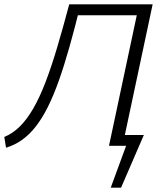

<svg xmlns="http://www.w3.org/2000/svg" viewBox="-21 -678 769 893"><path d="M536 0V-50H648L622 0ZM494 195 584 -50H648L542 195ZM7 9 -1 -41Q38 -57 71 -89.5Q104 -122 133.5 -173Q163 -224 190 -294Q217 -364 244 -454.5Q271 -545 301 -658H354Q327 -548 302 -459.5Q277 -371 252 -301Q227 -231 200.5 -178.5Q174 -126 144.5 -88.5Q115 -51 81 -27Q47 -3 7 9ZM486 0 626 -658H689L549 0ZM317 -607 327 -658H658L648 -607Z"/></svg>

Font: Ysabeau Office Light
Style: Italic
Weight: 300
Italic angle: -12°
Designer: Christian Thalmann (Catharsis Fonts)
Version: Version 2.001;gftools[0.9.30]; featfreeze: tnum,lnum,ss02